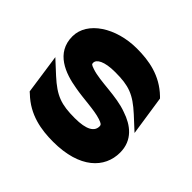

<svg xmlns="http://www.w3.org/2000/svg" viewBox="-126 -588 725 725"><g transform="rotate(45 236.0 -225.5)"><path d="M14 -322C14 -234 95 -205 162 -194C210 -185 269 -184 305 -172C323 -166 327 -163 327 -154C327 -127 301 -110 239 -110C166 -110 132 -122 76 -173L24 -221L47 -61L54 -55C111 0 180 11 244 11C386 11 452 -57 452 -139C452 -206 405 -240 354 -257C291 -281 208 -275 159 -292C141 -298 140 -300 140 -307C140 -325 166 -341 224 -341C297 -341 330 -329 386 -278L438 -230L414 -390L408 -396C351 -451 283 -462 219 -462C108 -462 14 -402 14 -322Z"/></g></svg>

Font: Charger Sport
Style: UltNrw
Weight: 1000
Designer: Jasper
Foundry: Cannot Into Space Fonts
Version: Version 1.1